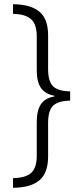

<svg xmlns="http://www.w3.org/2000/svg" viewBox="-20 -735 395 914"><path d="M42 113Q102 112 128.5 88Q155 64 155 5V-155Q155 -209 174.5 -238.5Q194 -268 239 -276V-279Q194 -288 174.5 -317Q155 -346 155 -400V-561Q155 -620 127.5 -644Q100 -668 42 -669V-715Q126 -714 167.5 -679.5Q209 -645 209 -567V-407Q209 -347 233 -324Q257 -301 314 -300V-256Q258 -255 233.5 -232.5Q209 -210 209 -149V10Q209 88 168 123Q127 158 42 159Z"/></svg>

Font: Noto Sans Ethiopic Condensed Light
Style: Regular
Weight: 300
Width: 3
Designer: Monotype Design Team
Foundry: Monotype Imaging Inc.
Version: Version 2.102; ttfautohint (v1.8.4.7-5d5b)